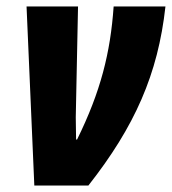

<svg xmlns="http://www.w3.org/2000/svg" viewBox="-20 -573 531 593"><path d="M86 0H253C396 -182 468 -344 491 -553H331C321 -410 291 -290 218 -142H215C215 -165 214 -188 214 -211L221 -553H62Z"/></svg>

Font: Noto Sans ExtraCondensed Black
Style: Italic
Weight: 900
Width: 2
Italic angle: -12°
Designer: Monotype Design Team
Foundry: Monotype Imaging Inc.
Version: Version 2.013